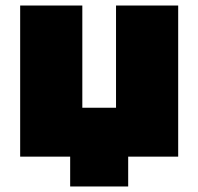

<svg xmlns="http://www.w3.org/2000/svg" viewBox="-20 -567 718 695"><path d="M625 0H444V108H234V0H53V-547H278V-177H400V-547H625Z"/></svg>

Font: Montserrat Alternates Black
Style: Regular
Weight: 900
Designer: Julieta Ulanovsky
Foundry: Julieta Ulanovsky
Version: Version 7.200